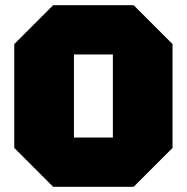

<svg xmlns="http://www.w3.org/2000/svg" viewBox="-20 -720 720 740"><path d="M35 -150V-550L185 -700H495L645 -550V-150L495 0H185ZM265 -510V-190H415V-510Z"/></svg>

Font: Tektur Black
Style: Regular
Weight: 900
Designer: Adam Jagosz
Foundry: Adam Jagosz
Version: Version 1.005;gftools[0.9.30]